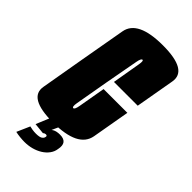

<svg xmlns="http://www.w3.org/2000/svg" viewBox="-269 -665 885 885"><g transform="rotate(45 173.5 -223.0)"><path d="M119 4Q282.5 4 298.5 -84.8Q314.5 -173.5 331 -270H176Q158 -167 153 -138Q148 -109 139.5 -109Q130 -109 135.2 -137.8Q140.5 -166.5 163.5 -299Q189 -437.5 194 -465Q199 -492.5 207.5 -492.5Q215 -492.5 210.2 -465.2Q205.5 -438 186.5 -327H341.5Q360 -431.5 375.2 -518.8Q390.5 -606 227 -606Q65 -606 49.5 -520Q34 -434 10.5 -299Q-12 -167 -27.2 -81.5Q-42.5 4 119 4ZM90 160.5Q114.5 160.5 137 154.5Q159.5 148.5 178 137Q196.5 125.5 208.5 109.2Q220.5 93 223 73.5Q228.5 47 218.5 33.8Q208.5 20.5 182.5 20.5Q159.5 20.5 146 28.5Q132.5 36.5 124 46L122 71.5Q125.5 68 129 66.8Q132.5 65.5 135.5 65.5Q140.5 65.5 142.5 68Q144.5 70.5 143 76Q141.5 84 132.5 90Q123.5 96 100 96Q89 96 77.2 94.2Q65.5 92.5 59 90.5L31 154Q43.5 157 60.5 158.8Q77.5 160.5 90 160.5ZM122 71.5 154.5 0H96L68.5 66Z"/></g></svg>

Font: Anybody UltraCondensed ExtraBold
Style: Italic
Weight: 800
Width: 1
Italic angle: -10°
Version: Version 1.113;gftools[0.9.25]